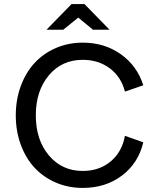

<svg xmlns="http://www.w3.org/2000/svg" viewBox="-20 -920 767 950"><path d="M389.2 -709Q497.1 -709 577.9 -651.6Q658.7 -594.2 689 -498L598.1 -466.8Q579.6 -539.6 523.4 -581.8Q467.3 -624 389.2 -624Q286.1 -624 221.7 -547.4Q157.2 -470.7 157.2 -349.1Q157.2 -228 221.9 -151.1Q286.6 -74.2 389.2 -74.2Q471.2 -74.2 527.6 -121.3Q584 -168.5 598.1 -248L689 -215.8Q664.6 -112.8 583.7 -51.5Q502.9 9.8 389.2 9.8Q317.4 9.8 255.9 -16.8Q194.3 -43.5 150.9 -90.3Q107.4 -137.2 82.8 -204.1Q58.1 -271 58.1 -349.1Q58.1 -427.2 82.8 -494.1Q107.4 -561 150.9 -608.2Q194.3 -655.3 255.9 -682.1Q317.4 -709 389.2 -709ZM334 -899.9H397.9L522 -772.9H439.9L367.2 -833L293 -772.9H210Z"/></svg>

Font: LT Superior Med
Style: Regular
Weight: 500
Designer: Daniel Lyons
Foundry: LyonsType
Version: Version 1.000